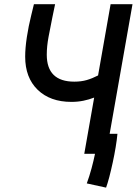

<svg xmlns="http://www.w3.org/2000/svg" viewBox="-20 -713 634 890"><path d="M471.7 156.7 382.3 137.2Q394.5 104 404.3 67.6Q414.1 31.2 420.4 0H370.6L416.5 -260.7Q393.1 -251.5 366.7 -246.1Q340.3 -240.7 311 -240.7Q212.4 -240.7 154.5 -296.9Q96.7 -353 96.7 -450.2Q96.7 -490.2 104.5 -541.3Q112.3 -592.3 124.5 -641.1L137.2 -693.4H235.4L223.1 -634.3Q213.4 -586.9 205.1 -542.5Q196.8 -498 196.8 -459.5Q196.8 -334.5 324.7 -334.5Q356.4 -334.5 382.3 -342Q408.2 -349.6 434.6 -363.3L492.7 -693.4H594.2L488.3 -92.8H524.4Q522 -65.4 516.1 -30.3Q510.3 4.9 502.4 41Q494.6 77.1 486.6 107.7Q478.5 138.2 471.7 156.7Z"/></svg>

Font: CaskaydiaCove NFP
Style: Italic
Weight: 400
Italic angle: -10°
Designer: Aaron Bell
Foundry: Saja Typeworks
Version: Version 2111.001; VTT 6.35;Nerd Fonts 3.1.1